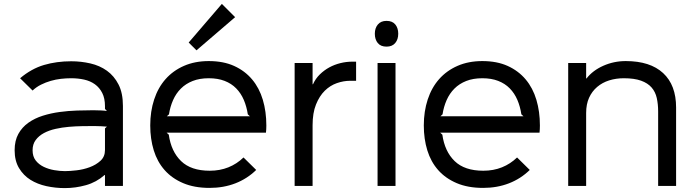

<svg xmlns="http://www.w3.org/2000/svg" viewBox="-20 -953 3570 984"><path d="M610 -410V0H518V-56H516Q474 -19 420.5 -4Q367 11 312 11Q264 11 218 1Q172 -9 136 -31.5Q100 -54 77.5 -91.5Q55 -129 55 -183Q55 -232 74 -266.5Q93 -301 125.5 -324Q158 -347 199.5 -360Q241 -373 285.5 -379Q330 -385 375 -386.5Q420 -388 458 -388Q475 -388 497 -387Q519 -386 528 -384L518 -395V-409Q518 -449 504 -476.5Q490 -504 466.5 -521Q443 -538 411.5 -545Q380 -552 345 -552Q319 -552 292.5 -549Q266 -546 240 -538.5Q214 -531 190 -519Q166 -507 147 -489L83 -552Q141 -601 205.5 -620Q270 -639 345 -639Q395 -639 443 -628Q491 -617 528 -590.5Q565 -564 587.5 -520Q610 -476 610 -410ZM528 -304Q519 -305 499 -306Q479 -307 464 -307Q436 -307 402 -306.5Q368 -306 333 -303Q298 -300 264.5 -292.5Q231 -285 205 -271Q179 -257 163 -235.5Q147 -214 147 -183Q147 -151 163 -130.5Q179 -110 204 -98Q229 -86 258 -81Q287 -76 313 -76Q337 -76 372 -80Q407 -84 439.5 -96Q472 -108 495 -129Q518 -150 518 -184V-295Z M1185 -865 987 -695 947 -735 1117 -933ZM1345 -310Q1345 -299 1344.5 -291Q1344 -283 1343 -273H834L845 -263Q857 -177 908 -127.5Q959 -78 1055 -78Q1107 -78 1150.5 -95.5Q1194 -113 1228 -146L1293 -82Q1247 -37 1186.5 -13.5Q1126 10 1054 10Q976 10 918.5 -14.5Q861 -39 823.5 -81.5Q786 -124 768 -182.5Q750 -241 750 -310Q750 -382 770 -443Q790 -504 828.5 -547.5Q867 -591 923 -615.5Q979 -640 1050 -640Q1125 -640 1180 -615Q1235 -590 1272 -546Q1309 -502 1327 -441.5Q1345 -381 1345 -310ZM1261 -357 1250 -367Q1244 -407 1229.5 -441Q1215 -475 1190.5 -500Q1166 -525 1131 -538.5Q1096 -552 1050 -552Q1003 -552 967.5 -538Q932 -524 907 -499Q882 -474 867 -440Q852 -406 846 -367L835 -357Z M1805 -539H1775Q1741 -539 1706.5 -527Q1672 -515 1644.5 -488Q1617 -461 1599.5 -417.5Q1582 -374 1582 -311V0H1490V-630H1582V-521H1584Q1597 -550 1619 -571.5Q1641 -593 1667.5 -607.5Q1694 -622 1724.5 -629.5Q1755 -637 1785 -637H1805Z M2021 -780Q2021 -751 2005.5 -732.5Q1990 -714 1961 -714Q1931 -714 1916 -732.5Q1901 -751 1901 -780Q1901 -809 1916.5 -827.5Q1932 -846 1961 -846Q1991 -846 2006 -827.5Q2021 -809 2021 -780ZM2007 0H1915V-630H2007Z M2747 -310Q2747 -299 2746.5 -291Q2746 -283 2745 -273H2236L2247 -263Q2259 -177 2310 -127.5Q2361 -78 2457 -78Q2509 -78 2552.5 -95.5Q2596 -113 2630 -146L2695 -82Q2649 -37 2588.5 -13.5Q2528 10 2456 10Q2378 10 2320.5 -14.5Q2263 -39 2225.5 -81.5Q2188 -124 2170 -182.5Q2152 -241 2152 -310Q2152 -382 2172 -443Q2192 -504 2230.5 -547.5Q2269 -591 2325 -615.5Q2381 -640 2452 -640Q2527 -640 2582 -615Q2637 -590 2674 -546Q2711 -502 2729 -441.5Q2747 -381 2747 -310ZM2663 -357 2652 -367Q2646 -407 2631.5 -441Q2617 -475 2592.5 -500Q2568 -525 2533 -538.5Q2498 -552 2452 -552Q2405 -552 2369.5 -538Q2334 -524 2309 -499Q2284 -474 2269 -440Q2254 -406 2248 -367L2237 -357Z M3445 -402V0H3353V-382Q3353 -419 3346 -450.5Q3339 -482 3319.5 -504.5Q3300 -527 3265.5 -539.5Q3231 -552 3177 -552Q3137 -552 3102 -541Q3067 -530 3040.5 -507.5Q3014 -485 2999 -452Q2984 -419 2984 -374V0H2892V-630H2984V-551H2986Q3018 -592 3072 -616Q3126 -640 3187 -640Q3312 -640 3378.5 -578.5Q3445 -517 3445 -402Z"/></svg>

Font: TypoPRO Sinkin Sans
Style: 400 Regular
Weight: 400
Designer: Keith Bates
Foundry: K-Type
Version: Sinkin Sans (version 1.0)  by Keith Bates   •   © 2014   www